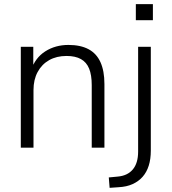

<svg xmlns="http://www.w3.org/2000/svg" viewBox="-20 -710 825 923"><path d="M80 0V-485H140V-372H129Q149 -432 197.5 -463Q246 -494 309 -494Q367 -494 405.5 -473.5Q444 -453 463 -411Q482 -369 482 -306V0H421V-301Q421 -349 408.5 -380Q396 -411 369 -426Q342 -441 300 -441Q252 -441 216.5 -421Q181 -401 161 -364Q141 -327 141 -277V0ZM633 -613V-690H715V-613ZM507 193 503 143 545 139Q593 135 618.5 104.5Q644 74 644 19V-485H705V14Q705 55 695 86.5Q685 118 665.5 140Q646 162 617.5 175Q589 188 550 190Z"/></svg>

Font: Nunito Sans 12pt ExtraLight 12pt Light
Style: Regular
Weight: 300
Version: Version 3.101;gftools[0.9.27]